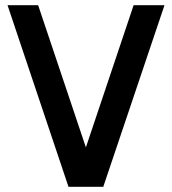

<svg xmlns="http://www.w3.org/2000/svg" viewBox="-20 -720 663 740"><path d="M127 -700 311 -152 495 -700H614L378 0H244L9 -700Z"/></svg>

Font: MedMera Sans Semibold
Style: Regular
Weight: 600
Designer: Kasper Nordkvist
Foundry: UNCUT.wtf
Version: Version 1.300